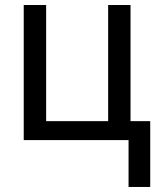

<svg xmlns="http://www.w3.org/2000/svg" viewBox="-20 -556 640 762"><path d="M576.2 186H490.2V0H74.2V-536.1H163.1V-75.2H409.2V-536.1H498V-75.2H576.2Z"/></svg>

Font: Droid Sans Mono
Style: Regular
Weight: 400
Monospace: yes
Foundry: Ascender Corporation
Version: Version 1.00 build 112